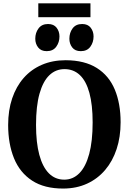

<svg xmlns="http://www.w3.org/2000/svg" viewBox="-20 -1111 766 1143"><path d="M358 11.5Q244 12 171 -35.8Q98 -83.5 63.2 -169.2Q28.5 -255 28.5 -367Q28.5 -454.5 52.5 -525.5Q76.5 -596.5 121.2 -647.2Q166 -698 229.2 -725.2Q292.5 -752.5 371 -752.5Q484 -752 556.5 -706.2Q629 -660.5 663.5 -577.5Q698 -494.5 698 -383Q698 -295.5 674.2 -223.5Q650.5 -151.5 605.8 -99Q561 -46.5 498.5 -17.8Q436 11 358 11.5ZM362.5 -41.5Q414.5 -41.5 452.5 -80Q490.5 -118.5 511 -194.5Q531.5 -270.5 531.5 -382.5Q531.5 -487.5 512.2 -558Q493 -628.5 455.5 -664Q418 -699.5 364 -699.5Q311.5 -699.5 273.8 -663.2Q236 -627 215.2 -553.2Q194.5 -479.5 194.5 -367.5Q194.5 -262 214 -189.5Q233.5 -117 271 -79.2Q308.5 -41.5 362.5 -41.5ZM257.5 -806.5Q224.5 -806.5 207.2 -828.5Q190 -850.5 190 -880.5Q190 -916 209.5 -942Q229 -968 265.5 -968H266.5Q300 -968 317 -946Q334 -924 334 -894Q334 -859 314.8 -832.8Q295.5 -806.5 258.5 -806.5ZM460.5 -806.5Q427 -806.5 410 -828.5Q393 -850.5 393 -880.5Q393 -916 412.2 -942Q431.5 -968 468.5 -968H469.5Q503 -968 520 -946Q537 -924 537 -894Q537 -859 517.8 -832.8Q498.5 -806.5 461.5 -806.5ZM518.5 -1091V-1008.5H208V-1091Z"/></svg>

Font: Merriweather 48pt
Style: Bold
Weight: 700
Version: Version 2.100